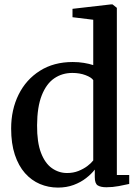

<svg xmlns="http://www.w3.org/2000/svg" viewBox="-20 -839 626 870"><path d="M242.5 11Q199.5 11 161 -5.2Q122.5 -21.5 93.2 -54.5Q64 -87.5 47.2 -138Q30.5 -188.5 30.5 -256.5Q30.5 -342 64.2 -410.2Q98 -478.5 160.8 -518.2Q223.5 -558 309.5 -558Q336.5 -558 360.5 -554Q384.5 -550 402.5 -544V-749.5L308.5 -761V-799L482 -819H490L509.5 -803.5V-46H565.5V-5.5Q546 -1 518.2 4.2Q490.5 9.5 462 9.5Q436.5 9.5 423 1.2Q409.5 -7 409.5 -36.5V-70.5Q394.5 -51 370.2 -32Q346 -13 313.8 -1Q281.5 11 242.5 11ZM284 -55Q312 -55 335.2 -64.2Q358.5 -73.5 375.8 -86.5Q393 -99.5 402.5 -112V-476Q394 -488.5 367.5 -498.5Q341 -508.5 308 -508.5Q261.5 -508.5 225.8 -484Q190 -459.5 169.2 -407Q148.5 -354.5 148 -271.5Q147.5 -194 165.8 -146.5Q184 -99 215.2 -77Q246.5 -55 284 -55Z"/></svg>

Font: Merriweather 48pt Medium
Style: Regular
Weight: 500
Version: Version 2.100